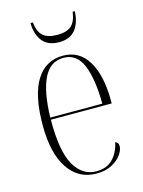

<svg xmlns="http://www.w3.org/2000/svg" viewBox="-112 -790 647 866"><g transform="rotate(-15 211.5 -356.5)"><path d="M230 10Q146 10 98.5 -61Q51 -132 51 -262Q51 -403 95 -473Q139 -543 220 -543Q296 -543 336.5 -476Q377 -409 377 -293V-278H93Q92 -131 129.5 -65.5Q167 0 232 0Q280 0 308.5 -28.5Q337 -57 347 -105Q362 -100 362 -83Q362 -65 347 -43.5Q332 -22 302.5 -6Q273 10 230 10ZM336 -288Q335 -405 308 -469Q281 -533 220 -533Q157 -533 126.5 -470Q96 -407 93 -288ZM221 -606Q169 -606 143.5 -637.5Q118 -669 117 -723H128Q133 -678 155 -659Q177 -640 221 -640Q264 -640 286 -658.5Q308 -677 314 -723H324Q322 -670 297 -638Q272 -606 221 -606Z"/></g></svg>

Font: Noto Serif Display Condensed ExtraLight
Style: Regular
Weight: 200
Width: 3
Designer: Monotype Design Team
Foundry: Monotype Imaging Inc.
Version: Version 2.009